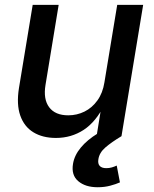

<svg xmlns="http://www.w3.org/2000/svg" viewBox="-20 -561 635 791"><path d="M210.4 7.3Q155.8 7.3 117.7 -15.9Q79.6 -39.1 63.5 -85Q47.4 -130.9 58.1 -198.2L114.7 -541H221.7L167.5 -211.4Q157.7 -152.3 182.6 -119.1Q207.5 -85.9 261.2 -85.9Q296.9 -85.9 328.1 -101.3Q359.4 -116.7 381.3 -147.2Q403.3 -177.7 410.2 -221.7L462.9 -541H569.8L480.5 0H377.9L399.4 -132.8H412.1Q376 -59.6 325 -26.1Q273.9 7.3 210.4 7.3ZM382.3 210.4Q332 210.4 302.5 185.5Q272.9 160.6 280.8 113.8Q286.6 78.6 313 46.9Q339.4 15.1 383.3 -11.7L480.5 0Q439.9 24.4 414.6 46.1Q389.2 67.9 385.3 95.2Q382.3 112.8 390.6 122.3Q398.9 131.8 418 131.8Q429.7 131.8 440.7 128.7Q451.7 125.5 460.9 121.1L474.1 190.4Q457.5 197.8 433.8 204.1Q410.2 210.4 382.3 210.4Z"/></svg>

Font: Inter 17pt Medium
Style: Italic
Weight: 500
Italic angle: -9.3988°
Version: Version 4.001;git-66647c0bb